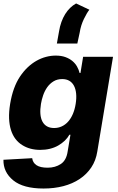

<svg xmlns="http://www.w3.org/2000/svg" viewBox="-22 -874 683 1110"><path d="M-2.1 49.7 164.1 40.5Q167.3 66.4 188.9 81Q210.6 95.5 253.6 95.5Q297.2 95.5 329.5 74.2Q361.9 52.9 369.3 0.7L385.3 -95.2H379.3Q358.3 -57.9 314.6 -32.7Q270.2 -7.5 210.6 -7.5Q150.2 -7.5 106.2 -35.5Q83.8 -49.4 67.3 -71Q50.8 -92.7 41.4 -122.3Q32 -152 30.5 -189.6Q29.1 -227.3 36.6 -273.4Q52.6 -370 93.4 -431.1Q114 -462 138.3 -484.9Q162.6 -507.8 189.1 -522.7Q215.6 -537.6 243.8 -545.1Q272 -552.6 300.4 -552.6Q332.4 -552.6 356.2 -543.9Q380 -535.2 396.7 -521.1Q413.4 -507.1 423.5 -489Q433.6 -470.9 438.2 -452.1H443.2L458.5 -545.5H631.4L540.5 2.1Q532.3 54.3 505.7 94.1Q479 133.9 438.2 161Q397.4 188.2 344.3 202.1Q291.2 215.9 229.8 215.9Q112.6 215.9 54.7 168.7Q-3.6 121.1 -2.1 49.7ZM290.8 -133.9Q314.6 -133.9 335 -143.3Q355.5 -152.7 371.6 -170.6Q387.8 -188.6 399 -214.5Q410.2 -240.4 415.5 -273.4Q420.8 -306.5 418.1 -333.1Q415.5 -359.7 405.5 -378.4Q395.6 -397 378.6 -407Q361.5 -416.9 337.7 -416.9Q308.9 -416.9 287.5 -403.8Q266 -390.6 251.2 -369.9Q236.5 -349.1 227.6 -323.5Q218.8 -297.9 214.8 -273.4Q209.5 -240.8 211.6 -214.8Q213.8 -188.9 223.4 -171Q233 -153.1 249.8 -143.5Q266.7 -133.9 290.8 -133.9ZM306.8 -622.5 319.2 -691.8Q323.9 -721.6 333.1 -747Q342.3 -772.4 355.1 -792.8Q367.9 -813.2 383.9 -828.7Q399.9 -844.1 418 -854L494.7 -817.8Q487.6 -808.9 479.9 -796Q472.3 -783 463.4 -764.9Q454.5 -746.8 448.3 -727.1Q442.1 -707.4 438.6 -685L425.1 -622.5Z"/></svg>

Font: Inter P Extra Bold
Style: Italic
Weight: 800
Italic angle: 9.39999°
Designer: Rasmus Andersson
Foundry: rsms
Version: Version 3.018;git-588b23468